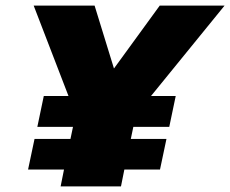

<svg xmlns="http://www.w3.org/2000/svg" viewBox="-20 -664 820 684"><path d="M196 0 208 -60H80L103 -169H231L240 -212H113L136 -322H224L100 -644H317L386 -420L549 -644H780L518 -322H606L583 -212H455L446 -169H573L550 -60H423L411 0Z"/></svg>

Font: Kanit ExtraBold
Style: Italic
Weight: 800
Italic angle: -12°
Designer: Katatrad Team
Foundry: CadsonDemak
Version: Version 2.000; ttfautohint (v1.8.3)